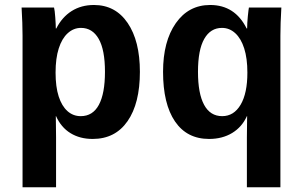

<svg xmlns="http://www.w3.org/2000/svg" viewBox="-20 -559 1240 786"><path d="M201.2 -528.3Q204.1 -518.1 206.3 -487.3Q208.5 -456.5 208.5 -442.4H210.4Q233.9 -488.8 273.2 -513.7Q312.5 -538.6 364.7 -538.6Q452.6 -538.6 502.7 -464.8Q552.7 -391.1 552.7 -265.1Q552.7 -135.7 502.2 -63Q451.7 9.8 359.4 9.8Q307.1 9.8 268.6 -13.9Q230 -37.6 209.5 -83.5H208.5L209.5 3.4V207.5H72.3V-413.1Q72.3 -461.9 68.4 -528.3ZM207.5 -261.7Q207.5 -203.6 220.2 -164.3Q232.9 -125 256.1 -104.2Q279.3 -83.5 310.5 -83.5Q359.9 -83.5 384.8 -129.9Q409.7 -176.3 409.7 -265.1Q409.7 -355 384 -399.9Q358.4 -444.8 311.5 -444.8Q281.2 -444.8 257.3 -423.1Q233.4 -401.4 220.5 -360.8Q207.5 -320.3 207.5 -261.7Z M1131.8 -528.3Q1127.9 -461.9 1127.9 -413.1V207.5H990.7V3.4L991.7 -83.5H990.7Q970.7 -39.1 930.4 -14.6Q890.1 9.8 835.9 9.8Q745.1 9.8 696.3 -62Q647.5 -133.8 647.5 -265.1Q647.5 -389.6 699.7 -464.1Q752 -538.6 840.3 -538.6Q941.9 -538.6 989.7 -442.4H991.7Q991.7 -463.9 994.6 -492.9Q997.6 -522 999 -528.3ZM992.7 -261.7Q992.7 -320.3 979.7 -360.8Q966.8 -401.4 943.1 -423.1Q919.4 -444.8 888.7 -444.8Q841.8 -444.8 816.2 -399.9Q790.5 -355 790.5 -265.1Q790.5 -175.8 815.7 -129.6Q840.8 -83.5 889.6 -83.5Q937.5 -83.5 965.1 -130.4Q992.7 -177.2 992.7 -261.7Z"/></svg>

Font: Cousine
Style: Bold
Weight: 700
Monospace: yes
Designer: Steve Matteson
Foundry: Ascender Corporation
Version: Version 1.20